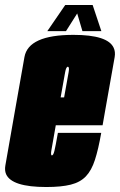

<svg xmlns="http://www.w3.org/2000/svg" viewBox="-52 -746 481 771"><path d="M134 5Q-4.5 5 -27.5 -46.5Q-34 -61.5 -30.5 -81.5Q-15.5 -168 7.5 -298Q30.5 -428 46.2 -517Q62 -606 243 -606Q381 -606 404.5 -554Q412 -538 408.5 -517Q392.5 -428 370.5 -303Q365 -271 360 -243H172Q157 -160 154.5 -143.5Q151 -124.5 155.5 -122Q156 -122 156.5 -122Q162 -122 166.5 -140Q171 -158 180.5 -212.5H354.5Q343 -146.5 329.2 -104Q315.5 -61.5 292.8 -37.8Q270 -14 232 -4.5Q194 5 134 5ZM191.5 -355H205.5Q220 -435 223.5 -455.5Q227 -475 222 -477.5Q221.5 -478 220.5 -478Q213.5 -478 209.5 -455.5Q206.5 -438 191.5 -355ZM138 -621 210 -726H320L355 -621H279L258 -692L213 -621Z"/></svg>

Font: Anybody UltraCondensed Black
Style: Italic
Weight: 900
Width: 1
Italic angle: -10°
Designer: Tyler Finck
Foundry: Etcetera Type Company
Version: Version 1.010; ttfautohint (v1.8.3) -l 8 -r 50 -G 200 -x 14 